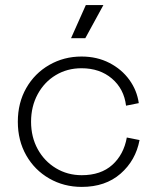

<svg xmlns="http://www.w3.org/2000/svg" viewBox="-20 -720 614 754"><path d="M50 -242Q50 -316 83 -374Q116 -432 173.5 -465Q231 -498 300 -498Q361 -498 409.5 -473Q458 -448 488 -406.5Q518 -365 525 -315L475 -305Q467 -371 419.5 -411.5Q372 -452 300 -452Q244 -452 199 -425Q154 -398 128 -350Q102 -302 102 -242Q102 -182 128 -134.5Q154 -87 199.5 -59.5Q245 -32 301 -32Q376 -32 421 -72.5Q466 -113 478 -180L528 -170Q513 -90 453.5 -38Q394 14 301 14Q231 14 173.5 -19Q116 -52 83 -110Q50 -168 50 -242ZM386 -700 315 -570H259L317 -700Z"/></svg>

Font: Space Grotesk Variable
Style: Regular
Weight: 400
Designer: Florian Karsten (Space Grotesk), Colophon Foundry (Space Mono)
Foundry: Florian Karsten
Version: Version 1.106